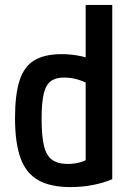

<svg xmlns="http://www.w3.org/2000/svg" viewBox="-20 -750 540 780"><path d="M266 10Q185 10 135.5 -18Q86 -46 63.5 -107.5Q41 -169 41 -270Q41 -366 59.5 -423Q78 -480 119.5 -505Q161 -530 230 -530Q272 -530 310.5 -521.5Q349 -513 383 -495L351 -404Q318 -421 292 -428Q266 -435 240 -435Q206 -435 186 -420Q166 -405 157.5 -368.5Q149 -332 149 -268Q149 -198 158.5 -158Q168 -118 191.5 -101Q215 -84 255 -84Q284 -84 308.5 -91.5Q333 -99 352 -112L328 -59V-730H436V-22Q404 -8 360 1Q316 10 266 10Z"/></svg>

Font: M PLUS Code Latin Medium
Style: Regular
Weight: 500
Designer: Coji Morishita
Foundry: UNDERFOREST DESIGN
Version: Version 1.002; ttfautohint (v1.8.3)